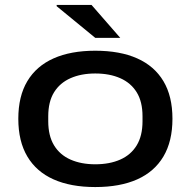

<svg xmlns="http://www.w3.org/2000/svg" viewBox="-20 -744 771 776"><path d="M365 12Q266 12 196.5 -19Q127 -50 90.5 -111.5Q54 -173 54 -264Q54 -355 90.5 -416Q127 -477 196.5 -508Q266 -539 365 -539Q465 -539 534.5 -508Q604 -477 640.5 -416Q677 -355 677 -264Q677 -173 640.5 -111.5Q604 -50 534.5 -19Q465 12 365 12ZM365 -80Q423 -80 466 -99Q509 -118 532.5 -156.5Q556 -195 556 -254V-274Q556 -333 532.5 -371Q509 -409 466 -428Q423 -447 365 -447Q308 -447 265 -428Q222 -409 198.5 -371Q175 -333 175 -274V-254Q175 -195 198.5 -156.5Q222 -118 265 -99Q308 -80 365 -80ZM466 -591H365L209 -719V-724H350Z"/></svg>

Font: Archivo Expanded Medium
Style: Regular
Weight: 500
Width: 7
Designer: Hector Gatti
Foundry: Omnibus-Type
Version: Version 2.001